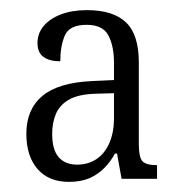

<svg xmlns="http://www.w3.org/2000/svg" viewBox="-20 -739 349 379"><path d="M116 -380Q76 -380 54 -405.5Q32 -431 32 -475Q32 -523 63.5 -549.5Q95 -576 162 -579L205 -581V-615Q205 -648 194 -669Q183 -690 151 -690Q117 -690 108 -669Q99 -648 99 -618Q78 -618 66 -626.5Q54 -635 54 -654Q54 -673 66 -687.5Q78 -702 100 -710.5Q122 -719 152 -719Q203 -719 228.5 -695Q254 -671 254 -616V-455Q254 -429 261 -421Q268 -413 290 -413V-386H220L211 -436H207Q199 -421 186.5 -408Q174 -395 157 -387.5Q140 -380 116 -380ZM132 -414Q154 -414 170.5 -425Q187 -436 196 -457Q205 -478 205 -505V-555L169 -554Q135 -553 116.5 -542.5Q98 -532 90.5 -514.5Q83 -497 83 -475Q83 -443 96 -428.5Q109 -414 132 -414Z"/></svg>

Font: Noto Serif Ethiopic Condensed Light
Style: Regular
Weight: 300
Width: 3
Designer: Monotype Design Team
Foundry: Monotype Imaging Inc.
Version: Version 2.102